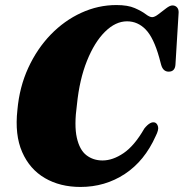

<svg xmlns="http://www.w3.org/2000/svg" viewBox="-20 -731 728 761"><path d="M595 -245Q603.5 -241 606.5 -228.5Q609.5 -216 597 -191.5Q553 -93 474.8 -41.5Q396.5 10 299 10Q218 10 157.8 -25.2Q97.5 -60.5 67.8 -128.5Q38 -196.5 49 -295.5Q57 -386 92 -462Q127 -538 181 -593.8Q235 -649.5 302 -680.2Q369 -711 441.5 -711Q486.5 -711 514 -699Q541.5 -687 557.2 -675Q573 -663 583 -663Q593 -663 608.2 -674.8Q623.5 -686.5 638.5 -698Q653.5 -709.5 663.5 -709.5Q674.5 -709.5 681.5 -702Q688.5 -694.5 688 -681L675.5 -476Q674 -447 648.5 -447Q626 -447 618.5 -475L611 -503Q589 -581.5 557.5 -614Q526 -646.5 483.5 -646.5Q438 -646.5 396.2 -605.2Q354.5 -564 324.8 -490Q295 -416 285 -317Q273.5 -234 284.5 -185.2Q295.5 -136.5 322.5 -115.8Q349.5 -95 386.5 -95Q427 -95 470 -124.2Q513 -153.5 552 -221.5Q576.5 -252 595 -245Z"/></svg>

Font: Fraunces 144pt S050 Black
Style: Italic
Weight: 900
Italic angle: -16°
Version: Version 1.000; ttfautohint (v1.8.3)